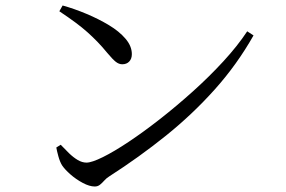

<svg xmlns="http://www.w3.org/2000/svg" viewBox="-20 -703 1040 699"><path d="M325 -24Q306 -24 281.5 -37Q257 -50 236.5 -68Q216 -86 206 -101Q198 -114 192.5 -134Q187 -154 185 -166L201 -176Q216 -160 231.5 -145Q247 -130 263 -120.5Q279 -111 295 -111Q314 -111 354.5 -131Q395 -151 449 -187Q503 -223 563 -270Q623 -317 682.5 -370.5Q742 -424 793.5 -480Q845 -536 880 -589L903 -574Q843 -468 762 -377.5Q681 -287 584 -209Q487 -131 378 -61Q368 -55 360 -46Q352 -37 344 -30.5Q336 -24 325 -24ZM425 -469Q413 -469 401.5 -478Q390 -487 370 -511Q352 -533 334.5 -551Q317 -569 298 -586Q279 -603 254 -621.5Q229 -640 196 -662L208 -683Q251 -671 295 -652.5Q339 -634 376.5 -611.5Q414 -589 437 -562Q460 -535 460 -506Q460 -489 450.5 -479Q441 -469 425 -469Z"/></svg>

Font: Noto Serif SC ExtraLight
Style: Regular
Weight: 400
Version: Version 2.002-H1;hotconv 1.1.0;makeotfexe 2.6.0